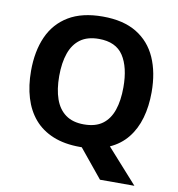

<svg xmlns="http://www.w3.org/2000/svg" viewBox="-95 -810 986 1066"><g transform="rotate(10 398.0 -277.5)"><path d="M738 -358Q738 -278 719 -212Q700 -146 661 -97.5Q622 -49 562 -22L734 170H540L409 10Q406 10 403.5 10Q401 10 398 10Q311 10 246.5 -16.5Q182 -43 140.5 -91.5Q99 -140 78.5 -208Q58 -276 58 -359Q58 -470 94.5 -552Q131 -634 206.5 -679.5Q282 -725 399 -725Q515 -725 590 -679.5Q665 -634 701.5 -551.5Q738 -469 738 -358ZM217 -358Q217 -283 236 -229Q255 -175 295 -146Q335 -117 398 -117Q463 -117 502.5 -146Q542 -175 560.5 -229Q579 -283 579 -358Q579 -471 537 -535Q495 -599 399 -599Q335 -599 295 -570Q255 -541 236 -487Q217 -433 217 -358Z"/></g></svg>

Font: Noto Sans Kannada
Style: Regular
Weight: 400
Designer: Jelle Bosma - Monotype Design Team
Foundry: Monotype Imaging Inc.
Version: Version 2.003